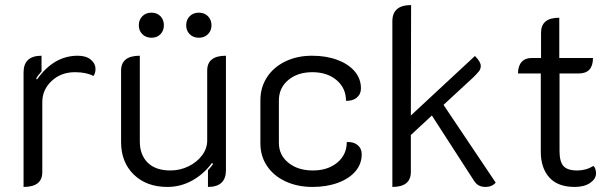

<svg xmlns="http://www.w3.org/2000/svg" viewBox="-20 -729 2412 758"><path d="M147 -326V-50Q147 -20 128.5 -5.5Q110 9 73 9V-443Q73 -509 144 -509V-447Q129 -431 123 -419L126 -415Q192 -509 287 -509Q320 -509 338.5 -493.5Q357 -478 357 -456Q357 -440 349 -429Q321 -444 276 -444Q221 -444 184 -409.5Q147 -375 147 -326Z M872 -57Q872 9 801 9V-57Q809 -65 821 -81L817 -86Q786 -43 740 -17Q694 9 641 9Q558 9 508 -40Q458 -89 458 -168V-450Q458 -509 532 -509V-170Q532 -118 563 -87Q594 -56 653 -56Q691 -56 724.5 -72.5Q758 -89 778 -116Q798 -143 798 -174V-450Q798 -480 816.5 -494.5Q835 -509 872 -509ZM528 -629Q528 -651 542 -665Q556 -679 578 -679Q600 -679 613.5 -665Q627 -651 627 -629Q627 -608 613.5 -594Q600 -580 578 -580Q556 -580 542 -594Q528 -608 528 -629ZM715 -629Q715 -651 729 -665Q743 -679 765 -679Q787 -679 801 -665Q815 -651 815 -629Q815 -608 801 -594Q787 -580 765 -580Q743 -580 729 -594Q715 -608 715 -629Z M1008 -163V-333Q1008 -384 1034 -424Q1060 -464 1106.5 -486.5Q1153 -509 1212 -509Q1268 -509 1312 -492.5Q1356 -476 1380.5 -447Q1405 -418 1405 -380Q1405 -357 1388.5 -343.5Q1372 -330 1346 -331Q1346 -381 1309 -412.5Q1272 -444 1213 -444Q1155 -444 1118 -413Q1081 -382 1081 -332V-165Q1081 -117 1118.5 -86.5Q1156 -56 1215 -56Q1274 -56 1311.5 -87Q1349 -118 1349 -168Q1375 -170 1391.5 -156.5Q1408 -143 1408 -120Q1408 -82 1383.5 -53Q1359 -24 1314.5 -7.5Q1270 9 1214 9Q1154 9 1107 -13Q1060 -35 1034 -74Q1008 -113 1008 -163Z M1937 -8Q1922 9 1897 9Q1882 9 1871 3.5Q1860 -2 1851 -16L1685 -273L1602 -196V-50Q1602 9 1529 9V-645Q1529 -709 1603 -709L1602 -273L1855 -508Q1878 -485 1878 -469Q1878 -457 1871.5 -448.5Q1865 -440 1849 -424L1731 -315Z M2115 -130V-439H2025Q2025 -468 2039 -484Q2053 -500 2078 -500H2116V-600Q2116 -659 2188 -659V-500H2321Q2321 -439 2265 -439H2189V-133Q2189 -91 2204.5 -73.5Q2220 -56 2259 -56Q2294 -56 2323 -74Q2333 -64 2333 -44Q2333 -23 2310 -7Q2287 9 2249 9Q2182 9 2148.5 -28.5Q2115 -66 2115 -130Z"/></svg>

Font: K2D Light
Style: Regular
Weight: 300
Designer: Katatrad Aksorn Co.,Ltd.
Foundry: Cadson Demak Co.,Ltd.
Version: Version 1.000; ttfautohint (v1.6)